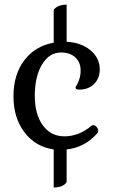

<svg xmlns="http://www.w3.org/2000/svg" viewBox="-20 -747 526 843"><path d="M272.5 52.7V-90.8Q353.5 -99.6 409.2 -164.1Q411.1 -166 411.1 -172.9Q411.1 -181.6 404.3 -189.5Q397.5 -197.3 389.6 -197.3Q383.8 -197.3 380.9 -194.3Q326.2 -148.4 262.7 -148.4Q203.1 -148.4 168 -196.8Q132.8 -245.1 132.8 -326.2Q132.8 -411.1 164.6 -463.9Q196.3 -516.6 248 -516.6Q287.1 -516.6 310.5 -495.1Q334 -473.6 334 -437.5Q334 -416 328.1 -398.9Q322.3 -381.8 316.9 -373.5Q311.5 -365.2 311.5 -362.3Q311.5 -353.5 328.1 -353.5Q368.2 -353.5 393.1 -378.4Q418 -403.3 418 -442.4Q418 -492.2 377 -526.4Q335.9 -560.5 272.5 -563.5V-726.6Q233.4 -726.6 215.8 -704.1V-559.6Q133.8 -544.9 86.4 -481.9Q39.1 -418.9 39.1 -324.2Q39.1 -229.5 87.4 -166Q135.7 -102.5 215.8 -90.8V76.2Q256.8 76.2 272.5 52.7Z"/></svg>

Font: Kurale
Style: Regular
Weight: 400
Version: 1.0; ttfautohint (v1.3)